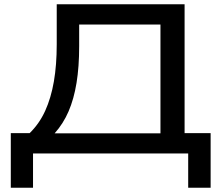

<svg xmlns="http://www.w3.org/2000/svg" viewBox="-20 -725 1053 907"><path d="M31 162V-96H120Q166 -141 193.5 -201.5Q221 -262 234.5 -340Q248 -418 248 -516V-705H852V-96H975V162H869V0H136V162ZM238 -95H738V-609H354V-507Q354 -409 341.5 -333Q329 -257 304 -199Q279 -141 238 -95Z"/></svg>

Font: Nunito Sans 7pt Expanded Medium
Style: Regular
Weight: 500
Width: 7
Designer: Vernon Adams
Foundry: Vernon Adams
Version: Version 3.101;gftools[0.9.27]